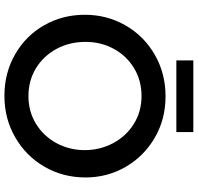

<svg xmlns="http://www.w3.org/2000/svg" viewBox="-33 -850 897 871"><g transform="rotate(90 415.5 -414.5)"><path d="M785 -354Q785 -453 737 -536Q689 -619 605 -668Q521 -717 417 -717Q313 -717 228 -668Q143 -619 95 -535Q47 -451 47 -351Q47 -250 94.5 -166.5Q142 -83 226.5 -34.5Q311 14 415 14Q518 14 603 -35Q688 -84 736.5 -168Q785 -252 785 -354ZM661 -350Q661 -281 629.5 -222.5Q598 -164 542 -129.5Q486 -95 416 -95Q345 -95 289 -129.5Q233 -164 201.5 -223Q170 -282 170 -354Q170 -424 201.5 -482Q233 -540 289 -574Q345 -608 416 -608Q487 -608 543 -572.5Q599 -537 630 -478Q661 -419 661 -350ZM579 -843H254V-766H579Z"/></g></svg>

Font: Geom Medium
Style: Bold
Weight: 500
Version: Version 1.102